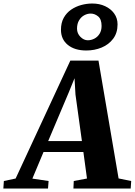

<svg xmlns="http://www.w3.org/2000/svg" viewBox="-100 -1098 784 1118"><path d="M-80.5 0 -77.5 -44 -9 -58.5 309.5 -745H473.5L590.5 -59L664 -44L661 0H327.5L329.5 -44L406.5 -58.5L385.5 -213H153.5L88.5 -58L183 -44L179.5 0ZM180.5 -276.5H377L339.5 -547.5L334 -642.5L300 -559ZM402.5 -804Q335 -804 295 -836.5Q255 -869 255 -924.5Q255 -965.5 271.2 -994.5Q287.5 -1023.5 314.2 -1041.8Q341 -1060 373 -1068.8Q405 -1077.5 437.5 -1077.5Q479 -1077.5 512.2 -1062Q545.5 -1046.5 565 -1019.2Q584.5 -992 584.5 -956Q584.5 -906.5 559 -872.5Q533.5 -838.5 492 -821.2Q450.5 -804 402.5 -804ZM411 -863.5Q431 -863.5 449.5 -873Q468 -882.5 479.8 -901.2Q491.5 -920 491.5 -947Q491.5 -986 471.5 -1002.5Q451.5 -1019 428 -1019Q409.5 -1019 391.2 -1009.5Q373 -1000 360.8 -980.2Q348.5 -960.5 348.5 -931Q348.5 -903.5 368.2 -883.5Q388 -863.5 411 -863.5Z"/></svg>

Font: Merriweather 48pt Black
Style: Italic
Weight: 900
Italic angle: -7.8°
Version: Version 2.101